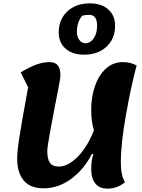

<svg xmlns="http://www.w3.org/2000/svg" viewBox="-20 -1095 846 1141"><path d="M522 -89Q522 -140 535 -180H526Q479 -88 403 -32Q327 24 239 24Q159 24 120.5 -23Q82 -70 82 -152Q82 -194 94.5 -276Q107 -358 147 -576L103 -665Q156 -697 196.5 -711.5Q237 -726 274 -726Q307 -726 323 -707Q339 -688 339 -648Q339 -630 324 -553.5Q309 -477 306 -462Q290 -380 275.5 -300Q261 -220 261 -196Q261 -149 277 -127Q293 -105 331 -105Q366 -105 405 -132Q444 -159 479 -208Q514 -257 538 -321Q522 -372 522 -444Q522 -518 544 -582.5Q566 -647 608.5 -686.5Q651 -726 711 -726Q755 -726 792 -706Q758 -580 728 -409Q698 -238 698 -133Q698 -50 723 -12Q676 26 620 26Q571 26 546.5 -4.5Q522 -35 522 -89ZM329 -903Q329 -979 380 -1027Q431 -1075 513 -1075Q583 -1075 623.5 -1039Q664 -1003 664 -942Q664 -865 613 -817.5Q562 -770 480 -770Q410 -770 369.5 -806Q329 -842 329 -903ZM557 -943Q557 -1007 509 -1007Q490 -1007 469 -1002Q437 -964 437 -907Q437 -877 451 -858Q465 -839 487 -838Q518 -839 537.5 -868Q557 -897 557 -943Z"/></svg>

Font: Lemonada SemiBold
Style: Regular
Weight: 600
Designer: Mohamed Gaber (Arabic) Eduardo Tunni (Latin)
Foundry: Kief Type Foundry
Version: Version 3.006